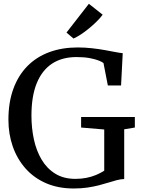

<svg xmlns="http://www.w3.org/2000/svg" viewBox="-20 -1008 762 1038"><path d="M378.5 11Q294.5 11 229 -17.5Q163.5 -46 118.2 -97Q73 -148 49.2 -215.5Q25.5 -283 25.5 -361Q25.5 -454.5 52 -527.2Q78.5 -600 127.5 -650Q176.5 -700 245.8 -725.8Q315 -751.5 400 -751.5Q439.5 -751.5 477.2 -747.2Q515 -743 548 -737Q581 -731 605.8 -726.2Q630.5 -721.5 643.5 -720.5L634.5 -546H563L539.5 -667Q533 -673 514.2 -680.5Q495.5 -688 465.2 -693.8Q435 -699.5 393.5 -699.5Q315.5 -699.5 261.2 -663.8Q207 -628 178.5 -557.8Q150 -487.5 150 -383Q150 -316 163.2 -254.5Q176.5 -193 205 -145Q233.5 -97 278.8 -69Q324 -41 387.5 -41Q419.5 -41 447.2 -46.5Q475 -52 499 -62Q523 -72 543.5 -85V-308L418.5 -318.5V-375.5H709V-318.5L651.5 -309V-40Q632 -39.5 611.2 -34Q590.5 -28.5 566.5 -21Q542.5 -13.5 514.5 -6.2Q486.5 1 452.8 6Q419 11 378.5 11ZM377 -800 339.5 -832 460.5 -987.5 535 -928.5Q522 -910.5 502.5 -891.5Q483 -872.5 461.2 -854.5Q439.5 -836.5 417.8 -822.2Q396 -808 378 -800Z"/></svg>

Font: Merriweather 24pt
Style: Regular
Weight: 400
Designer: Eben Sorkin
Foundry: Eben Sorkin
Version: Version 2.100